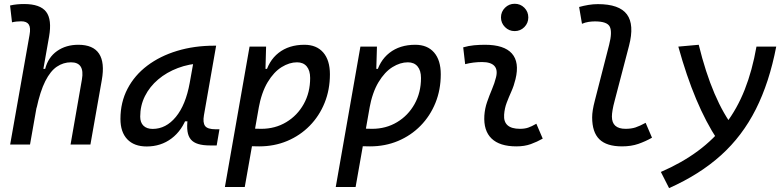

<svg xmlns="http://www.w3.org/2000/svg" viewBox="-20 -764 4142 1015"><path d="M353 0 413.1 -344.2Q420.9 -389.2 406.5 -411.9Q392.1 -434.6 355 -434.6Q314.9 -434.6 280.8 -411.6Q246.6 -388.7 219.5 -335.2Q192.4 -281.7 172.9 -190.4L197.3 -399.9H218.8Q234.4 -460.9 281.5 -494.1Q328.6 -527.3 394 -527.3Q472.7 -527.3 503.7 -480.2Q534.7 -433.1 518.1 -340.3L458 0ZM33.7 0 136.2 -579.6Q143.1 -617.2 132.3 -634.3Q121.6 -651.4 91.8 -651.4Q79.6 -651.4 67.6 -650.1Q55.7 -648.9 43.5 -646L33.2 -734.9Q51.8 -739.3 70.3 -741Q88.9 -742.7 107.4 -742.7Q192.4 -742.7 223.9 -701.7Q255.4 -660.6 239.3 -569.8L138.7 0Z M755.4 10.3Q689 10.3 652.8 -27.8Q616.7 -65.9 616.7 -135.3Q616.7 -223.1 654.1 -294.7Q691.4 -366.2 758.8 -417Q826.2 -467.8 916.5 -495.1Q1006.8 -522.5 1112.8 -522.5H1122.6L1058.1 -154.8Q1051.3 -115.7 1064.2 -98.1Q1077.1 -80.6 1120.1 -80.6H1140.1L1125.5 4.9H1090.8Q1053.2 4.9 1028.1 -2.7Q1002.9 -10.3 989 -26.6Q975.1 -43 971.2 -69.8Q967.3 -96.7 972.2 -135.3L1000.5 -122.6H943.8L969.7 -150.9Q942.9 -74.2 886.7 -32Q830.6 10.3 755.4 10.3ZM787.1 -82.5Q857.4 -82.5 909.7 -146Q961.9 -209.5 982.9 -325.7L1008.3 -467.3L1047.9 -429.7Q979.5 -426.8 920.2 -404.3Q860.8 -381.8 816.2 -344Q771.5 -306.2 746.3 -256.1Q721.2 -206.1 721.2 -147.5Q721.2 -116.2 738.5 -99.4Q755.9 -82.5 787.1 -82.5Z M1273.9 224.6H1168.9L1299.3 -517.6H1386.7L1383.3 -395ZM1350.1 9.8Q1314.5 9.8 1279.3 7.1Q1244.1 4.4 1208.5 -0.5L1257.3 -95.2Q1289.1 -83 1360.8 -83Q1434.6 -83 1493.2 -118.2Q1551.8 -153.3 1585.7 -214.1Q1619.6 -274.9 1619.6 -351.6Q1619.6 -391.1 1601.6 -412.8Q1583.5 -434.6 1550.3 -434.6Q1509.8 -434.6 1468.8 -409.2Q1427.7 -383.8 1395 -329.6Q1362.3 -275.4 1346.7 -189.5L1365.7 -399.9H1408.2L1380.4 -362.8Q1397.9 -441.4 1452.6 -484.4Q1507.3 -527.3 1589.4 -527.3Q1653.3 -527.3 1688.7 -486.6Q1724.1 -445.8 1724.1 -371.1Q1724.1 -289.6 1696 -220.2Q1668 -150.9 1617.2 -99.1Q1566.4 -47.4 1498.3 -18.8Q1430.2 9.8 1350.1 9.8Z M1859.9 224.6H1754.9L1885.3 -517.6H1972.7L1969.2 -395ZM1936 9.8Q1900.4 9.8 1865.2 7.1Q1830.1 4.4 1794.4 -0.5L1843.3 -95.2Q1875 -83 1946.8 -83Q2020.5 -83 2079.1 -118.2Q2137.7 -153.3 2171.6 -214.1Q2205.6 -274.9 2205.6 -351.6Q2205.6 -391.1 2187.5 -412.8Q2169.4 -434.6 2136.2 -434.6Q2095.7 -434.6 2054.7 -409.2Q2013.7 -383.8 1981 -329.6Q1948.2 -275.4 1932.6 -189.5L1951.7 -399.9H1994.1L1966.3 -362.8Q1983.9 -441.4 2038.6 -484.4Q2093.3 -527.3 2175.3 -527.3Q2239.3 -527.3 2274.7 -486.6Q2310.1 -445.8 2310.1 -371.1Q2310.1 -289.6 2282 -220.2Q2253.9 -150.9 2203.1 -99.1Q2152.3 -47.4 2084.2 -18.8Q2016.1 9.8 1936 9.8Z M2700.7 -599.6Q2670.9 -599.6 2649.7 -620.8Q2628.4 -642.1 2628.4 -671.9Q2628.4 -702.1 2649.7 -723.1Q2670.9 -744.1 2700.7 -744.1Q2731 -744.1 2752 -723.1Q2772.9 -702.1 2772.9 -671.9Q2772.9 -642.1 2752 -620.8Q2731 -599.6 2700.7 -599.6ZM2815.4 -109.9 2849.1 -31.2Q2819.3 -14.2 2786.1 -2.2Q2752.9 9.8 2710 9.8Q2621.6 9.8 2578.6 -31.7Q2535.6 -73.2 2540.5 -153.3Q2543 -189.9 2554.9 -224.6Q2566.9 -259.3 2580.8 -292Q2594.7 -324.7 2602.1 -355Q2612.3 -395 2593.5 -415.5Q2574.7 -436 2528.3 -436Q2481.9 -436 2439 -424.8L2428.7 -513.7Q2457.5 -522 2486.3 -524.7Q2515.1 -527.3 2543.9 -527.3Q2645 -527.3 2686 -481.2Q2727.1 -435.1 2705.1 -345.2Q2696.8 -310.5 2683.3 -280.5Q2669.9 -250.5 2658.7 -221.2Q2647.5 -191.9 2645 -157.7Q2639.6 -83 2729 -83Q2753.4 -83 2771.7 -89.1Q2790 -95.2 2815.4 -109.9Z M3268.1 9.8Q3187 9.8 3148.7 -27.6Q3110.4 -64.9 3110.4 -143.6Q3110.4 -161.1 3113.8 -182.6Q3117.2 -204.1 3124.5 -231.9L3200.2 -527.3Q3217.3 -593.8 3203.9 -622.3Q3190.4 -650.9 3125 -650.9Q3108.4 -650.9 3091.1 -648.2Q3073.7 -645.5 3056.6 -638.2L3041.5 -727.1Q3065.9 -733.9 3090.8 -738Q3115.7 -742.2 3140.6 -742.2Q3253.9 -742.2 3294.2 -688Q3334.5 -633.8 3305.2 -521.5L3229.5 -231.9Q3221.7 -203.1 3218.3 -182.6Q3214.8 -162.1 3214.8 -147.9Q3214.8 -83 3287.1 -83Q3316.9 -83 3339.4 -90.3Q3361.8 -97.7 3393.1 -114.7L3426.8 -36.1Q3392.6 -16.6 3354.7 -3.4Q3316.9 9.8 3268.1 9.8Z M3517.1 230.5 3473.6 145Q3585 96.7 3669.7 33.9Q3754.4 -28.8 3815.7 -108.9Q3877 -189 3917 -290.3Q3957 -391.6 3979 -517.6H4083.5Q4046.9 -327.6 3975.6 -186.3Q3904.3 -44.9 3791.7 56.6Q3679.2 158.2 3517.1 230.5ZM3673.8 -527.3Q3745.6 -234.4 3863.3 -83.5L3772.9 -24.9Q3711.9 -117.2 3660.4 -239.7Q3608.9 -362.3 3565.9 -517.6Z"/></svg>

Font: Cascadia Mono NF
Style: Italic
Weight: 400
Italic angle: -10°
Monospace: yes
Designer: Aaron Bell
Foundry: Saja Typeworks
Version: Version 2404.023